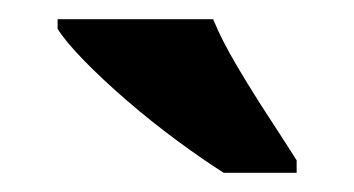

<svg xmlns="http://www.w3.org/2000/svg" viewBox="-20 -786 369 200"><path d="M213 -606Q191 -620 164.5 -639.5Q138 -659 112.5 -681Q87 -703 67.5 -723Q48 -743 40 -756V-766H202Q211 -744 227 -717Q243 -690 260 -664Q277 -638 289 -619V-606Z"/></svg>

Font: Noto Serif Tamil ExtraCondensed Black
Style: Italic
Weight: 900
Width: 2
Italic angle: -12°
Designer: Indian Type Foundry, Tom Grace, and the Monotype Design Team
Foundry: Monotype Imaging Inc.
Version: Version 2.003; ttfautohint (v1.8.4.7-5d5b)